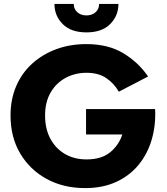

<svg xmlns="http://www.w3.org/2000/svg" viewBox="-20 -942 854 984"><path d="M259 -922H358Q358 -896 376 -879.5Q394 -863 423 -863Q452 -863 470 -879.5Q488 -896 488 -922H587Q587 -861 544.5 -818.5Q502 -776 423 -776Q344 -776 301.5 -818.5Q259 -861 259 -922ZM421 -253V-383H775Q779 -300 757.5 -226.5Q736 -153 690 -97Q644 -41 575 -9.5Q506 22 417 22Q305 22 219 -25Q133 -72 83.5 -155.5Q34 -239 34 -350Q34 -433 63 -500.5Q92 -568 145 -616Q198 -664 268.5 -690Q339 -716 423 -716Q534 -716 611.5 -669.5Q689 -623 739 -550L589 -472Q565 -514 525 -541.5Q485 -569 423 -569Q365 -569 316.5 -543Q268 -517 239.5 -468Q211 -419 211 -350Q211 -281 238.5 -230.5Q266 -180 313.5 -152.5Q361 -125 423 -125Q500 -125 544.5 -161.5Q589 -198 607 -253Z"/></svg>

Font: Jost*
Style: Bold
Weight: 700
Version: Version 3.7